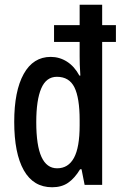

<svg xmlns="http://www.w3.org/2000/svg" viewBox="-20 -780 514 810"><path d="M200 10Q121 10 80.5 -61.5Q40 -133 40 -266Q40 -396 80 -468Q120 -540 194 -540Q231 -540 262.5 -520Q294 -500 315 -461H319Q317 -488 316.5 -508Q316 -528 316 -541V-603H208V-674H316V-760H411V-674H469V-603H411V0H337L324 -66H318Q295 -28 267.5 -9Q240 10 200 10ZM221 -70Q268 -70 292 -114Q316 -158 316 -251V-273Q316 -367 294 -411.5Q272 -456 220 -456Q175 -456 154 -407Q133 -358 133 -265Q133 -166 155 -118Q177 -70 221 -70Z"/></svg>

Font: Noto Sans Gurmukhi ExtraCondensed Medium
Style: Regular
Weight: 500
Width: 2
Designer: Jelle Bosma - Monotype Design Team
Foundry: Monotype Imaging Inc.
Version: Version 2.004; ttfautohint (v1.8.4.7-5d5b)